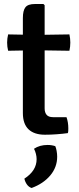

<svg xmlns="http://www.w3.org/2000/svg" viewBox="-20 -667 394 957"><path d="M94 -577Q94 -614.5 106.8 -630.8Q119.5 -647 154 -647H196.5L202.5 -641V-126.5Q202.5 -106.5 212.2 -94.8Q222 -83 244.5 -83H311.5Q320.5 -57.5 320.5 -27.5Q320.5 -21.5 320.2 -15Q320 -8.5 318 -3.5Q293 0 263.2 2.2Q233.5 4.5 204 4.5Q150.5 4.5 122.2 -22.5Q94 -49.5 94 -103.5ZM326 -495.5Q330.5 -474.5 330.5 -455Q330.5 -434 326 -414L159 -416.5L20.5 -414Q15.5 -434 15.5 -455Q15.5 -474.5 20.5 -495.5L160.5 -493ZM255.5 61.5Q259.5 70 262.2 85Q265 100 265 114Q265 166.5 230.5 207.5Q196 248.5 137.5 270Q123.5 265.5 114.2 252.5Q105 239.5 101.5 223.5Q162.5 184 162.5 126.5Q162.5 113.5 159 99.8Q155.5 86 149.5 74.5Q177.5 55.5 217.5 55.5Q237.5 55.5 255.5 61.5Z"/></svg>

Font: Signika Negative Medium
Style: Regular
Weight: 500
Designer: Anna Giedry
Foundry: Anna Giedry
Version: Version 2.001